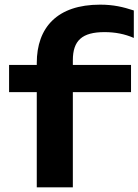

<svg xmlns="http://www.w3.org/2000/svg" viewBox="-20 -805 595 825"><path d="M543 -409V-526H293V-546C293 -631 333 -667 429 -667C475 -667 516 -659 555 -642V-760C509 -775 468 -785 410 -785C226 -785 138 -687 138 -534V-526H19V-409H138V0H293V-409Z"/></svg>

Font: Bounded Med
Style: Regular
Weight: 500
Designer: Vlad Churkin
Version: Version 3.0